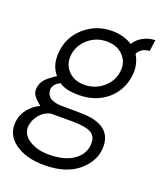

<svg xmlns="http://www.w3.org/2000/svg" viewBox="-197 -681 862 1018"><g transform="rotate(20 234.5 -172.0)"><path d="M174 240Q70 240 7 194Q-56 148 -46 71Q-41 33 -16 1.5Q9 -30 48 -48Q46 -50 35.5 -58.5Q25 -67 20 -72.5Q15 -78 7.5 -87.5Q0 -97 -2.5 -108.5Q-5 -120 -3 -133Q1 -163 21 -183.5Q41 -204 77 -227Q32 -278 44 -362Q55 -443 119.5 -497.5Q184 -552 272 -552Q335 -552 386 -521Q402 -549 434.5 -566.5Q467 -584 502 -584L493 -520Q472 -520 453.5 -509Q435 -498 428 -480Q460 -428 451 -362Q439 -277 375.5 -224.5Q312 -172 218 -172Q143 -172 109 -198Q88 -190 76.5 -173.5Q65 -157 68 -139Q74 -88 155 -87L264 -86Q433 -84 436 36Q438 118 368 179Q298 240 174 240ZM384 -362Q392 -416 357.5 -453Q323 -490 263 -490Q205 -490 161 -453Q117 -416 109 -362Q101 -308 135 -270.5Q169 -233 227 -233Q287 -233 331.5 -270Q376 -307 384 -362ZM370 37Q368 1 336 -14Q304 -29 235 -29H114Q77 -20 54 7.5Q31 35 25 70Q19 119 64.5 149Q110 179 176 179Q271 179 322.5 139Q374 99 370 37Z"/></g></svg>

Font: Oakes Grotesk Light
Style: Italic
Weight: 300
Italic angle: -8°
Designer: Samuel Oakes
Foundry: Samuel Oakes
Version: Version 1.000;PS 001.000;hotconv 1.0.88;makeotf.lib2.5.64775